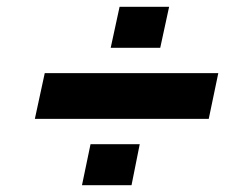

<svg xmlns="http://www.w3.org/2000/svg" viewBox="-20 -642 722 562"><path d="M304 -502 330 -622H475L449 -502ZM82 -294 111 -428H619L591 -294ZM220 -100 245 -220H389L365 -100Z"/></svg>

Font: Mona Sans Expanded
Style: Bold Italic
Weight: 700
Width: 7
Italic angle: -11.7°
Designer: Deni Anggara
Foundry: GitHub
Version: Version 1.001;gftools[0.9.33]